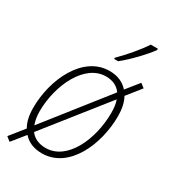

<svg xmlns="http://www.w3.org/2000/svg" viewBox="-196 -862 886 1001"><g transform="rotate(30 247.0 -361.5)"><path d="M282 -612V-605H306C356 -644 422 -714 453 -757V-765H410C383 -722 327 -656 282 -612ZM26 42 89 -36C114 -7 151 10 201 10C363 10 449 -185 449 -357C449 -399 441 -437 425 -465L492 -549L467 -568L406 -492C380 -522 343 -539 294 -539C135 -539 44 -346 44 -174C44 -129 52 -92 69 -63L1 22ZM383 -462 95 -97C87 -117 82 -145 82 -176C83 -334 165 -505 292 -505C334 -505 364 -489 383 -462ZM204 -24C163 -24 131 -39 111 -66L399 -429C407 -409 410 -383 410 -354C410 -195 334 -24 204 -24Z"/></g></svg>

Font: Noto Sans SemiCondensed ExtraLight
Style: Italic
Weight: 200
Width: 4
Italic angle: -12°
Designer: Monotype Design Team
Foundry: Monotype Imaging Inc.
Version: Version 2.013